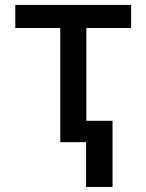

<svg xmlns="http://www.w3.org/2000/svg" viewBox="-20 -565 582 763"><path d="M40.8 -453.8V-545.5H501.1V-453.8H323.2V0H219.5V-453.8ZM427.2 -84.9V177.9H322.1V-84.9Z"/></svg>

Font: Inter UI Medium
Style: Regular
Weight: 500
Designer: Rasmus Andersson
Foundry: rsms
Version: 3.2;8d6f07862